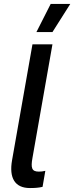

<svg xmlns="http://www.w3.org/2000/svg" viewBox="-20 -944 375 970"><path d="M131 6C154 6 174 5 195 0L209 -81C197 -78 187 -77 176 -77C140 -77 135 -96 144 -146L245 -720H144L41 -135C25 -45 55 6 131 6ZM335 -924H236L164 -782H245Z"/></svg>

Font: Fixel Text 20240404 Medium
Style: Italic
Weight: 500
Width: 4
Italic angle: -10°
Designer: AlfaBravo + MacPaw
Foundry: Kyrylo Tkachov, Marchela Mozhyna, Serhii Makarenko, Maria Weinstein, Zakhar Kryvoshyya
Version: Version 1.211;Glyphs 3.2 (3225)